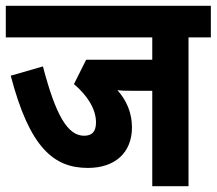

<svg xmlns="http://www.w3.org/2000/svg" viewBox="-20 -642 747 662"><path d="M630 -513H707V-622H0V-513H505V-436H277L235 -352C280 -314 311 -267 311 -220C311 -189 298 -174 270 -174C213 -174 172 -245 128 -413L17 -381C82 -133 165 -63 283 -63C376 -63 435 -115 435 -203C435 -252 417 -295 385 -331C401 -329 419 -329 436 -329H505V0H630Z"/></svg>

Font: Noto Sans Devanagari Condensed
Style: Bold
Weight: 700
Width: 3
Designer: Jelle Bosma - Monotype Design Team
Foundry: Monotype Imaging Inc.
Version: Version 2.004